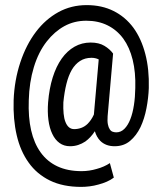

<svg xmlns="http://www.w3.org/2000/svg" viewBox="-20 -732 640 756"><path d="M565.9 -385.3Q567.9 -459 552.2 -519.3Q536.6 -579.6 505.4 -622.6Q473.6 -665.5 427.2 -688.7Q380.9 -711.9 321.3 -711.9Q260.3 -711.9 209.7 -684.1Q159.2 -656.2 122.1 -607.4Q83 -556.2 59.8 -485.8Q36.6 -415.5 33.7 -337.4Q31.2 -262.7 45.7 -200Q60.1 -137.2 92.8 -91.8Q125 -46.4 176.5 -21.2Q228 3.9 299.8 3.9Q315.4 3.9 333 1.7Q350.6 -0.5 367.7 -5.4Q384.8 -9.8 400.4 -16.6Q416 -23.4 428.2 -32.7L412.6 -89.8Q401.9 -82.5 388.7 -76.7Q375.5 -70.8 360.8 -66.9Q346.2 -62.5 331.1 -60.3Q315.9 -58.1 301.3 -58.1Q246.6 -58.1 206.3 -76.9Q166 -95.7 140.1 -131.8Q114.3 -167.5 102.5 -219.2Q90.8 -271 93.3 -337.4Q95.2 -408.2 113.3 -467.5Q131.3 -526.9 164.1 -568.8Q194.8 -607.9 233.6 -629.2Q272.5 -650.4 319.8 -650.4Q366.7 -650.4 403.3 -632.3Q439.9 -614.3 465.3 -580.1Q490.2 -545.9 502.4 -496.6Q514.6 -447.3 512.7 -385.3Q512.2 -349.6 507.3 -317.9Q502.4 -286.1 493.2 -262.7Q483.9 -238.8 470 -224.9Q456.1 -210.9 438 -210.9Q430.2 -210.9 423.3 -213.4Q416.5 -215.8 412.1 -223.1Q407.2 -230 404.8 -242.4Q402.3 -254.9 403.8 -274.9L425.3 -521Q412.6 -538.6 391.1 -551.5Q369.6 -564.5 336.9 -564.5Q302.2 -564.5 273.4 -548.1Q244.6 -531.7 223.1 -501.5Q201.2 -470.7 187.5 -427Q173.8 -383.3 169.4 -329.1Q166.5 -291 170.7 -259.3Q174.8 -227.5 186 -204.6Q196.8 -181.6 214.4 -168.9Q231.9 -156.2 255.9 -156.2Q272.5 -156.2 287.6 -161.1Q302.7 -166 315.9 -174.8Q326.7 -182.6 336.2 -192.9Q345.7 -203.1 353.5 -215.3Q356.9 -203.6 362.3 -194.1Q367.7 -184.6 375 -177.2Q385.3 -167 399.4 -161.6Q413.6 -156.2 431.2 -156.2Q467.3 -156.2 492.2 -177.2Q517.1 -198.2 533.2 -231.4Q548.8 -264.6 556.6 -305.4Q564.5 -346.2 565.9 -385.3ZM229.5 -329.1Q233.4 -369.1 241.5 -401.6Q249.5 -434.1 262.7 -457Q275.9 -479.5 295.2 -491.9Q314.5 -504.4 340.3 -504.4Q347.7 -504.4 354.7 -502.9Q361.8 -501.5 368.7 -498L350.1 -285.6L349.6 -280.8Q344.2 -269 337.9 -260Q331.5 -251 324.7 -244.1Q313.5 -233.4 300 -228.5Q286.6 -223.6 272 -223.6Q260.3 -223.6 251.7 -230.7Q243.2 -237.8 237.8 -251.5Q232.4 -264.6 230.5 -284.4Q228.5 -304.2 229.5 -329.1Z"/></svg>

Font: Roboto Mono
Style: Regular
Weight: 400
Monospace: yes
Designer: Google
Version: Version 3.000